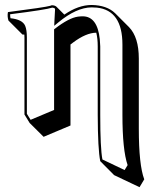

<svg xmlns="http://www.w3.org/2000/svg" viewBox="-20 -465 657 778"><path d="M370.1 -332.5Q328.6 -332 275.9 -292.5Q271 -288.6 265.6 -284.7Q265.6 -272.9 265.6 -264.6V43.5L156.7 89.4L100.1 33.2L79.1 -1V-313Q79.1 -319.3 78.6 -324.7Q73.7 -325.2 70.8 -325.2L14.2 -381.8Q8.8 -399.4 12.2 -416Q163.1 -435.5 183.1 -441.4Q187.5 -442.9 189.9 -443.8Q202.6 -443.4 208.5 -438L240.7 -405.8Q297.4 -444.8 351.1 -444.8Q413.1 -443.8 446.3 -411.6L502.9 -355Q542.5 -314 542.5 -227.5V56.6Q542.5 203.1 564.5 261.7L545.4 293.5L442.4 244.6L386.2 188Q376.5 141.1 376 0V-276.9Q376 -308.6 370.1 -332.5ZM88.9 -313V-3.9L104 20.5L199.2 -19.5V-321.3Q199.2 -329.6 199.2 -341.3V-346.2L203.1 -349.1Q258.8 -392.1 295.4 -397.5Q305.7 -398.9 314.9 -398.9Q374.5 -398.9 384.3 -306.6Q385.7 -292 386.2 -276.9V0Q386.2 135.7 395 181.2L484.9 224.1L497.1 204.1Q476.1 142.6 476.1 0V-284.2Q476.1 -422.9 372.6 -434.1Q361.8 -435.1 351.1 -435.1Q289.6 -434.6 216.8 -374.5L199.7 -360.4L200.7 -382.8Q201.7 -407.7 203.1 -427.2Q203.1 -432.6 194.3 -433.6Q192.4 -433.6 191.9 -434.1Q168 -425.8 21 -407.2Q21 -398.9 22.5 -391.1Q70.8 -386.2 82 -360.4Q88.9 -343.8 88.9 -313Z"/></svg>

Font: Linux Biolinum Shadow O
Style: Bold
Weight: 700
Designer: Philipp H. Poll
Foundry: Philipp H. Poll
Version: Version 0.9.2